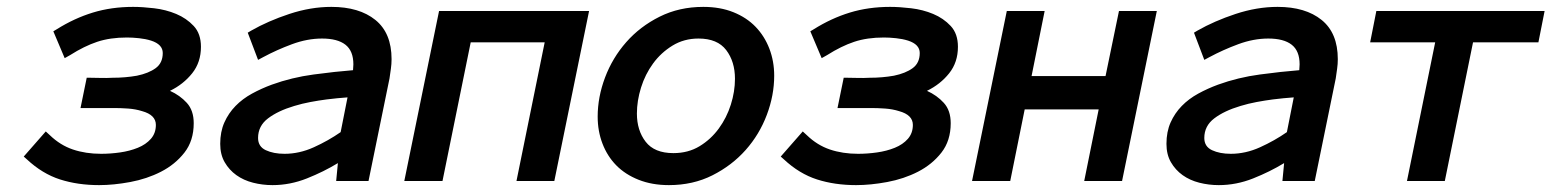

<svg xmlns="http://www.w3.org/2000/svg" viewBox="-20 -526 4509 558"><path d="M474 -262Q503 -249 523 -227Q543 -205 543 -168Q543 -117 516 -82.5Q489 -48 448 -27Q407 -6 358.5 3Q310 12 268 12Q206 12 154.5 -4.5Q103 -21 58 -63L49 -71L113 -144L125 -133Q155 -104 192 -91.5Q229 -79 274 -79Q301 -79 329 -83Q357 -87 380.5 -96.5Q404 -106 418.5 -122.5Q433 -139 433 -163Q433 -192 393 -203Q374 -209 352.5 -210.5Q331 -212 314 -212H214L232 -300H244Q257 -300 273 -299.5Q289 -299 307 -300Q344 -300 378 -306Q412 -313 432.5 -328Q453 -343 453 -372Q453 -397 419 -408Q403 -413 384 -415Q365 -417 349 -417Q300 -417 262.5 -404.5Q225 -392 184 -366L168 -357L135 -435L145 -441Q196 -473 250 -489.5Q304 -506 367 -506Q394 -506 428 -502Q462 -498 492 -485.5Q522 -473 543 -450.5Q564 -428 564 -390Q564 -345 538.5 -313Q513 -281 474 -262Z M807 -79Q850 -79 892 -98Q934 -117 970 -142L990 -243Q961 -241 929 -237Q906 -234 882 -229.5Q858 -225 835 -218Q788 -204 759 -182Q730 -160 730 -125Q730 -100 752.5 -89.5Q775 -79 807 -79ZM962 -52Q921 -27 872 -7.5Q823 12 772 12Q743 12 715.5 5Q688 -2 667 -17Q646 -32 633 -54.5Q620 -77 620 -108Q620 -143 632 -170Q644 -197 664.5 -218Q685 -239 712.5 -254Q740 -269 770 -280Q828 -301 891.5 -309.5Q955 -318 1006 -322Q1006 -327 1006.5 -330.5Q1007 -334 1007 -339Q1007 -378 984 -396Q961 -414 916 -414Q873 -414 828.5 -397.5Q784 -381 745 -360L730 -352L700 -431L710 -437Q759 -465 821 -485.5Q883 -506 943 -506Q1024 -506 1071 -468Q1118 -430 1118 -354Q1118 -340 1116 -326Q1114 -312 1112 -298L1051 0H957Z M1256 -494H1692L1591 0H1481L1563 -403H1348L1266 0H1155Z M2116 -297Q2116 -347 2090.5 -380.5Q2065 -414 2010 -414Q1968 -414 1934.5 -393.5Q1901 -373 1878 -341.5Q1855 -310 1843 -271.5Q1831 -233 1831 -196Q1831 -147 1856.5 -114Q1882 -81 1937 -81Q1980 -81 2013 -101Q2046 -121 2069 -152.5Q2092 -184 2104 -222Q2116 -260 2116 -297ZM1717 -187Q1717 -244 1738.5 -301Q1760 -358 1800 -403.5Q1840 -449 1897 -477.5Q1954 -506 2024 -506Q2073 -506 2111.5 -490.5Q2150 -475 2176 -448Q2202 -421 2216 -384.5Q2230 -348 2230 -306Q2230 -249 2208.5 -192Q2187 -135 2147 -90Q2107 -45 2050.5 -16.5Q1994 12 1924 12Q1875 12 1836 -3.5Q1797 -19 1771 -45.5Q1745 -72 1731 -108.5Q1717 -145 1717 -187Z M2674 -262Q2703 -249 2723 -227Q2743 -205 2743 -168Q2743 -117 2716 -82.5Q2689 -48 2648 -27Q2607 -6 2558.5 3Q2510 12 2468 12Q2406 12 2354.5 -4.5Q2303 -21 2258 -63L2249 -71L2313 -144L2325 -133Q2355 -104 2392 -91.5Q2429 -79 2474 -79Q2501 -79 2529 -83Q2557 -87 2580.5 -96.5Q2604 -106 2618.5 -122.5Q2633 -139 2633 -163Q2633 -192 2593 -203Q2574 -209 2552.5 -210.5Q2531 -212 2514 -212H2414L2432 -300H2444Q2457 -300 2473 -299.5Q2489 -299 2507 -300Q2544 -300 2578 -306Q2612 -313 2632.5 -328Q2653 -343 2653 -372Q2653 -397 2619 -408Q2603 -413 2584 -415Q2565 -417 2549 -417Q2500 -417 2462.5 -404.5Q2425 -392 2384 -366L2368 -357L2335 -435L2345 -441Q2396 -473 2450 -489.5Q2504 -506 2567 -506Q2594 -506 2628 -502Q2662 -498 2692 -485.5Q2722 -473 2743 -450.5Q2764 -428 2764 -390Q2764 -345 2738.5 -313Q2713 -281 2674 -262Z M2906 -494H3016L2978 -305H3193L3232 -494H3342L3241 0H3131L3173 -208H2958L2916 0H2805Z M3557 -79Q3600 -79 3642 -98Q3684 -117 3720 -142L3740 -243Q3711 -241 3679 -237Q3656 -234 3632 -229.5Q3608 -225 3585 -218Q3538 -204 3509 -182Q3480 -160 3480 -125Q3480 -100 3502.5 -89.5Q3525 -79 3557 -79ZM3712 -52Q3671 -27 3622 -7.5Q3573 12 3522 12Q3493 12 3465.5 5Q3438 -2 3417 -17Q3396 -32 3383 -54.5Q3370 -77 3370 -108Q3370 -143 3382 -170Q3394 -197 3414.5 -218Q3435 -239 3462.5 -254Q3490 -269 3520 -280Q3578 -301 3641.5 -309.5Q3705 -318 3756 -322Q3756 -327 3756.5 -330.5Q3757 -334 3757 -339Q3757 -378 3734 -396Q3711 -414 3666 -414Q3623 -414 3578.5 -397.5Q3534 -381 3495 -360L3480 -352L3450 -431L3460 -437Q3509 -465 3571 -485.5Q3633 -506 3693 -506Q3774 -506 3821 -468Q3868 -430 3868 -354Q3868 -340 3866 -326Q3864 -312 3862 -298L3801 0H3707Z M4151 -403H3962L3980 -494H4469L4451 -403H4261L4179 0H4069Z"/></svg>

Font: Codetta
Style: Bold Italic
Weight: 700
Italic angle: -11°
Designer: Ulrich Proeller
Foundry: PROSA GmbH
Version: Version 2.00;September 29, 2018;FontCreator 11.5.0.2427 64-b